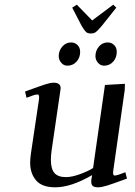

<svg xmlns="http://www.w3.org/2000/svg" viewBox="-20 -800 580 827"><path d="M87.9 -405.8Q151.9 -429.2 174.6 -436.5Q197.3 -443.8 210.9 -443.8Q241.2 -443.8 241.2 -419.9Q241.2 -418.9 238.8 -401.9L202.1 -150.9Q199.2 -129.9 199.2 -111.8Q199.2 -71.8 214.8 -54.4Q230.5 -37.1 264.2 -37.1Q289.6 -37.1 324.5 -49.8Q359.4 -62.5 380.9 -76.2L432.1 -434.1L518.1 -439L517.1 -411.1L467.8 -64.9Q464.8 -43.9 474.1 -43.9Q484.4 -43.9 520 -58.1L526.9 -30.8Q466.3 -8.3 441.4 -0.7Q416.5 6.8 402.8 6.8Q386.2 6.8 379.6 1Q373 -4.9 373 -17.1Q373 -26.4 375 -35.2L377 -45.9Q286.6 6.8 217.8 6.8Q160.6 6.8 135.3 -23.2Q109.9 -53.2 109.9 -99.1Q109.9 -114.7 112.8 -136.2L147.9 -372.1Q150.9 -393.1 141.1 -393.1Q129.9 -393.1 94.2 -378.9ZM232.9 -558.1Q232.9 -581.5 248.3 -599.4Q263.7 -617.2 286.1 -617.2Q302.2 -617.2 313.7 -606.2Q325.2 -595.2 325.2 -576.2Q325.2 -551.8 309.6 -534.4Q293.9 -517.1 270 -517.1Q254.4 -517.1 243.7 -529.8Q232.9 -542.5 232.9 -558.1ZM291 -767.1 311 -779.8 377 -711.9 467.8 -779.8 481 -767.1 418 -688Q401.4 -668.5 393.1 -662.1Q384.8 -655.8 371.1 -655.8Q357.4 -655.8 350.6 -662.1Q343.8 -668.5 332 -688ZM391.1 -558.1Q391.1 -582 406.2 -599.6Q421.4 -617.2 443.8 -617.2Q460 -617.2 471.4 -606.2Q482.9 -595.2 482.9 -576.2Q482.9 -551.8 467.5 -534.4Q452.1 -517.1 428.2 -517.1Q412.6 -517.1 401.9 -529.8Q391.1 -542.5 391.1 -558.1Z"/></svg>

Font: Dehuti
Style: Bold-Italic
Weight: 700
Version: Version 1.2